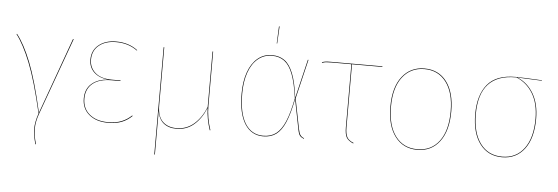

<svg xmlns="http://www.w3.org/2000/svg" viewBox="-55 -894 3664 1260"><g transform="rotate(5 1777.5 -264.0)"><path d="M216 -17 397 -519 401 -517 219 -14Q198 42 198 91Q198 136 215 190L211 191Q194 132 194 92Q194 45 214 -12Q165 -225 118.5 -341Q72 -457 24 -519L28 -520Q77 -458 122.5 -343.5Q168 -229 216 -17Z M823 -482 820 -480Q762 -523 681 -523Q611 -523 568.5 -488.5Q526 -454 526 -394Q526 -342 564 -308.5Q602 -275 675 -275H731V-271H673Q592 -271 548.5 -235.5Q505 -200 505 -136Q505 -71 550.5 -33Q596 5 672 5Q725 5 762 -10Q799 -25 828 -53L830 -49Q800 -20 763 -5.5Q726 9 672 9Q595 9 548 -30.5Q501 -70 501 -136Q501 -199 542 -234.5Q583 -270 653 -273Q591 -278 556.5 -310.5Q522 -343 522 -394Q522 -455 566 -491Q610 -527 681 -527Q764 -527 823 -482Z M1343 0Q1319 -71 1316 -145Q1287 -74 1238.5 -32.5Q1190 9 1124 9Q1070 9 1037.5 -18.5Q1005 -46 998 -100V58V190H994V-517H998V-135Q998 -62 1032 -28.5Q1066 5 1124 5Q1189 5 1238 -37Q1287 -79 1316 -151V-152V-517H1320V-161Q1320 -80 1347 -1Z M1883 -262 1944 -517H1948L1886 -258L1925 -61Q1931 -31 1939.5 -19.5Q1948 -8 1964 -2L1963 2Q1945 -5 1936 -16Q1927 -27 1921 -60L1883 -253Q1864 -156 1839.5 -99Q1815 -42 1780.5 -16.5Q1746 9 1695 9Q1617 9 1573.5 -59.5Q1530 -128 1530 -259Q1530 -339 1551.5 -399.5Q1573 -460 1613 -493.5Q1653 -527 1707 -527Q1757 -527 1791 -502Q1825 -477 1847.5 -419.5Q1870 -362 1883 -262ZM1534 -259Q1534 -129 1576 -62Q1618 5 1695 5Q1745 5 1779 -20.5Q1813 -46 1837.5 -103Q1862 -160 1881 -258Q1867 -358 1845 -415.5Q1823 -473 1789.5 -498Q1756 -523 1707 -523Q1655 -523 1615.5 -490.5Q1576 -458 1555 -398Q1534 -338 1534 -259ZM1740 -719 1734 -606H1731L1736 -719Z M2235 -513V-98Q2235 -55 2246.5 -33.5Q2258 -12 2290 0L2288 4Q2254 -11 2242.5 -32Q2231 -53 2231 -98V-513H2100Q2076 -513 2063.5 -511.5Q2051 -510 2039 -505L2037 -509Q2049 -514 2062 -515.5Q2075 -517 2099 -517H2435V-513Z M2911 -262Q2911 -134 2857 -62.5Q2803 9 2710 9Q2617 9 2563.5 -62Q2510 -133 2510 -258Q2510 -386 2565 -456.5Q2620 -527 2712 -527Q2805 -527 2858 -457Q2911 -387 2911 -262ZM2514 -258Q2514 -134 2566 -64.5Q2618 5 2710 5Q2802 5 2854.5 -65Q2907 -135 2907 -262Q2907 -385 2855 -454Q2803 -523 2712 -523Q2621 -523 2567.5 -453.5Q2514 -384 2514 -258Z M3486 -514 3325 -521Q3392 -493 3431 -426.5Q3470 -360 3470 -262Q3470 -134 3416 -62.5Q3362 9 3269 9Q3176 9 3122.5 -62Q3069 -133 3069 -258Q3069 -384 3127 -454Q3185 -524 3311 -524Q3353 -524 3486 -517ZM3318 -521H3312Q3073 -521 3073 -258Q3073 -135 3125 -65Q3177 5 3269 5Q3361 5 3413.5 -65.5Q3466 -136 3466 -262Q3466 -361 3426.5 -427Q3387 -493 3318 -521Z"/></g></svg>

Font: FiraGO Four
Style: Regular
Weight: 100
Designer: bBox Type
Foundry: bBox Type GmbH
Version: Version 1.001